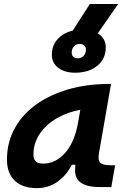

<svg xmlns="http://www.w3.org/2000/svg" viewBox="-20 -952 626 982"><path d="M168.9 10.3Q95.7 10.3 55.7 -27.8Q15.6 -65.9 15.6 -135.3Q15.6 -223.1 54.7 -294.7Q93.8 -366.2 164.3 -417Q234.9 -467.8 329.6 -495.1Q424.3 -522.5 535.6 -522.5H547.9L485.8 -166.5Q480 -132.3 492.7 -119.6Q505.4 -106.9 545.4 -106.9H568.8L549.3 4.9H496.1Q442.9 4.9 414.3 -6.6Q385.7 -18.1 375 -36.9Q364.3 -55.7 364 -77.9Q363.8 -100.1 366.7 -122.1L398.9 -109.4H342.3L373 -175.3Q347.7 -86.9 293.9 -38.3Q240.2 10.3 168.9 10.3ZM200.7 -115.2Q264.6 -115.2 313.2 -170.2Q361.8 -225.1 379.4 -325.7L404.3 -467.3L451.2 -397Q388.2 -394.5 333.5 -375.7Q278.8 -356.9 237.8 -325.4Q196.8 -293.9 173.8 -252.2Q150.9 -210.4 150.9 -162.1Q150.9 -138.2 163.1 -126.7Q175.3 -115.2 200.7 -115.2ZM363.8 -580.1Q310.5 -580.1 277.8 -605.2Q245.1 -630.4 245.1 -671.4Q245.1 -729.5 288.6 -765.1Q332 -800.8 402.8 -800.8Q456.1 -800.8 488.6 -775.6Q521 -750.5 521 -709.5Q521 -651.4 477.8 -615.7Q434.5 -580.1 363.8 -580.1ZM376.9 -653.8Q396 -653.8 407.7 -666.1Q419.4 -678.3 419.4 -698.2Q419.4 -710.9 411.3 -719Q403.3 -727.1 389.6 -727.1Q370.1 -727.1 358.4 -714.8Q346.7 -702.6 346.7 -682.6Q346.7 -669.9 355 -661.9Q363.2 -653.8 376.9 -653.8ZM320.3 -746.1 439.5 -931.6H584.5L455.6 -746.1Z"/></svg>

Font: Cascadia Code PL
Style: Italic
Weight: 400
Italic angle: -10°
Monospace: yes
Designer: Aaron Bell
Foundry: Saja Typeworks
Version: Version 2404.023